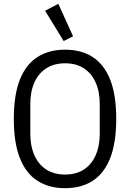

<svg xmlns="http://www.w3.org/2000/svg" viewBox="-20 -969 678 1001"><path d="M319 12Q235 12 175 -26.5Q115 -65 83.5 -145Q52 -225 52 -349Q52 -474 83.5 -553.5Q115 -633 175 -671.5Q235 -710 319 -710Q404 -710 463.5 -671.5Q523 -633 554.5 -553.5Q586 -474 586 -349Q586 -225 554.5 -145Q523 -65 463.5 -26.5Q404 12 319 12ZM319 -59Q377 -59 417 -85Q457 -111 478.5 -159Q500 -207 500 -271V-427Q500 -492 478.5 -539.5Q457 -587 417 -613Q377 -639 319 -639Q262 -639 221.5 -613Q181 -587 159.5 -539.5Q138 -492 138 -427V-271Q138 -207 159.5 -159Q181 -111 221.5 -85Q262 -59 319 -59ZM312 -755 215 -913 284 -949 361 -780Z"/></svg>

Font: IBM Plex Sans Condensed
Style: Regular
Weight: 400
Width: 3
Designer: Mike Abbink, Paul van der Laan, Pieter van Rosmalen
Foundry: Bold Monday
Version: Version 3.201